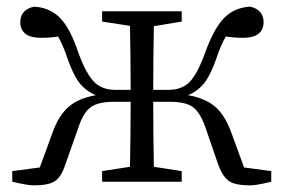

<svg xmlns="http://www.w3.org/2000/svg" viewBox="-20 -548 856 579"><path d="M82 11Q63 11 17 0V-32L100 -43L138 -147Q157 -200 187 -226Q217 -252 269 -261Q239 -273 218 -300Q199 -326 182 -376Q171 -410 155 -438Q134 -434 103 -434Q43 -434 41 -480Q41 -519 83 -528Q131 -525 161.5 -493.5Q192 -462 216 -390Q240 -324 265 -300Q288 -277 329 -277H374Q374 -360 372 -470L288 -483V-514H528V-483L444 -469Q442 -361 442 -277H487Q528 -277 551 -300Q575 -324 599 -390Q625 -462 655.5 -493.5Q686 -525 734 -528Q775 -519 775 -480Q773 -434 713 -434Q684 -434 661 -438Q645 -410 634 -376Q617 -326 598 -300Q577 -273 547 -261Q599 -252 629 -226Q659 -200 678 -147L716 -43L798 -32V0Q797 0 794 1Q752 11 735 11Q691 11 672 -1Q653 -13 639 -49L598 -168Q582 -212 559 -227Q537 -241 491 -241H442Q442 -155 444 -45L528 -32V0H288V-32L372 -45Q374 -153 374 -241H325Q279 -241 257 -227Q233 -212 218 -168L176 -49Q164 -13 144.5 -1Q125 11 82 11Z"/></svg>

Font: Cactus Classical Serif
Style: Regular
Weight: 400
Designer: Henry Chan (via Glyphwiki)、田海東、宇文滿月
Foundry: Moonlit Owen
Version: Version 1.000